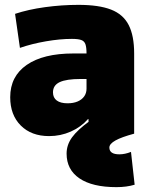

<svg xmlns="http://www.w3.org/2000/svg" viewBox="-20 -550 615 790"><path d="M182 10Q109 10 65.5 -33.5Q22 -77 22 -150Q22 -236 90 -283Q158 -330 282 -330H336Q336 -355 331.5 -368Q327 -381 314 -385.5Q301 -390 276 -390Q227 -390 169 -380Q111 -370 62 -353L42 -493Q96 -511 165 -520.5Q234 -530 303 -530Q387 -530 437 -510.5Q487 -491 509.5 -447Q532 -403 532 -330V0H346L344 -60H342Q313 -27 271 -8.5Q229 10 182 10ZM258 -125Q282 -125 299.5 -132.5Q317 -140 326.5 -153.5Q336 -167 336 -185V-225H312Q253 -225 225.5 -212Q198 -199 198 -170Q198 -148 213.5 -136.5Q229 -125 258 -125ZM459 220Q360 220 307 184Q254 148 254 82Q254 46 276.5 15Q299 -16 349 -52L532 0Q480 14 455 28Q430 42 430 57Q430 85 471 85Q494 85 519 75L534 210Q501 220 459 220Z"/></svg>

Font: M PLUS 1 Black
Style: Regular
Weight: 900
Designer: Coji Morishita
Foundry: UNDERFOREST DESIGN
Version: Version 1.001